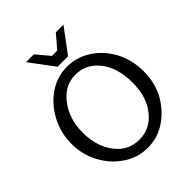

<svg xmlns="http://www.w3.org/2000/svg" viewBox="-264 -1111 1282 1282"><g transform="rotate(-45 376.5 -470.0)"><path d="M207 -32Q283 20 377 20Q471 20 547 -31Q622 -80 672 -167Q719 -253 719 -361Q719 -469 672 -558Q624 -645 547 -695Q470 -745 377 -745Q284 -745 206 -692Q129 -639 82 -551Q35 -463 35 -360Q35 -256 82 -170Q129 -83 207 -32ZM381 -668Q484 -667 549 -582Q613 -497 613 -361Q613 -225 546 -143Q479 -58 376 -58Q272 -58 206 -144Q141 -230 141 -359Q141 -489 210 -578Q278 -668 380 -668ZM358 -867 280 -960H206L334 -789H432L560 -960H488L408 -867Z"/></g></svg>

Font: Sawarabi Gothic
Style: Regular
Weight: 400
Designer: mshio (mshio@users.sourceforge.jp)
Version: Version 20141215